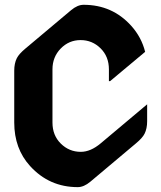

<svg xmlns="http://www.w3.org/2000/svg" viewBox="-20 -767 670 797"><path d="M302.7 9.8Q184.6 9.8 105 -77.6Q39.1 -149.9 39.1 -258.3V-473.6Q39.1 -503.9 49.8 -525.4Q58.6 -543 85.4 -565.4L274.9 -724.6Q301.8 -747.1 327.1 -747.1Q446.3 -747.1 524.9 -659.7Q567.4 -612.3 582.5 -551.8L437 -430.2H432.1V-479Q432.1 -532.2 397.5 -566.4Q362.8 -600.6 314.5 -600.6Q266.1 -600.6 231.9 -565.4Q197.8 -530.3 197.8 -479V-258.3Q197.8 -205.1 232.4 -170.9Q267.1 -136.7 315.4 -136.7Q356 -136.7 397.9 -171.9L590.8 -334V-263.7Q590.8 -233.4 580.1 -211.9Q571.3 -194.3 544.4 -171.9L355 -12.7Q328.1 9.8 302.7 9.8Z"/></svg>

Font: Gothica
Style: Bold
Weight: 700
Designer: Wojciech Kalinowski "wmk69" (wmk69@o2.pl)
Foundry: Wojciech Kalinowski "wmk69" (wmk69@o2.pl)
Version: Version 2.1.0; 2021-05-14